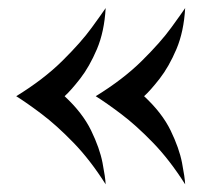

<svg xmlns="http://www.w3.org/2000/svg" viewBox="-20 -547 515 483"><path d="M445.8 -83.3Q406.7 -145 364.6 -188.3Q322.5 -231.7 285 -260Q247.5 -288.3 220.8 -305Q290 -347.5 337.1 -394.2Q384.2 -440.8 410.8 -477.5Q437.5 -514.2 445.8 -526.7Q442.5 -467.5 423.8 -423.3Q405 -379.2 381.7 -349.2Q358.3 -319.2 342.5 -305Q387.5 -263.3 409.2 -218.8Q430.8 -174.2 437.9 -137.5Q445 -100.8 445.8 -83.3ZM245.8 -83.3Q206.7 -145 164.6 -188.3Q122.5 -231.7 85 -260Q47.5 -288.3 20.8 -305Q90 -347.5 137.1 -394.2Q184.2 -440.8 210.8 -477.5Q237.5 -514.2 245.8 -526.7Q242.5 -467.5 223.8 -423.3Q205 -379.2 181.7 -349.2Q158.3 -319.2 142.5 -305Q187.5 -263.3 209.2 -218.8Q230.8 -174.2 237.9 -137.5Q245 -100.8 245.8 -83.3Z"/></svg>

Font: Manufacturing Consent
Style: Regular
Weight: 400
Version: Version 3.000; ttfautohint (v1.8.4.7-5d5b)